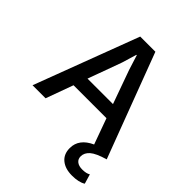

<svg xmlns="http://www.w3.org/2000/svg" viewBox="-240 -795 1146 1146"><g transform="rotate(45 332.5 -222.5)"><path d="M656 195Q625 215 567 215Q510 215 476 187Q442 159 442 108Q442 30 530 -10L471 -173H193L130 0H20L269 -660H397L646 0H645Q576 20 549.5 43.5Q523 67 523 97Q523 120 539.5 133Q556 146 585 146Q620 146 638 134ZM439 -260 363 -472 333 -567H330L302 -474L224 -260Z"/></g></svg>

Font: Work Sans Medium
Style: Regular
Weight: 500
Designer: Wei Huang
Foundry: Wei Huang
Version: Version 1.500